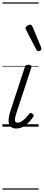

<svg xmlns="http://www.w3.org/2000/svg" viewBox="-20 -1053 364 1596"><path d="M116 15Q91 15 76 5.5Q61 -4 55 -22.5Q49 -41 52 -66Q55 -91 64 -122L186 -494Q190 -506 196 -510.5Q202 -515 217 -515Q231 -515 237.5 -509Q244 -503 241 -493L114 -106Q106 -81 104.5 -64.5Q103 -48 108.5 -40.5Q114 -33 126 -33Q143 -33 160 -44Q177 -55 193 -71.5Q209 -88 220 -104Q226 -112 233.5 -113.5Q241 -115 249 -108Q259 -101 260 -95Q261 -89 256 -82Q244 -63 223.5 -40.5Q203 -18 175.5 -1.5Q148 15 116 15ZM299 -628Q295 -628 291 -630Q287 -632 283 -639L195 -808Q193 -812 192 -815Q191 -818 192 -822Q193 -829 200 -834.5Q207 -840 215.5 -844Q224 -848 232 -848Q243 -848 250 -832L322 -659Q323 -655 323.5 -652Q324 -649 324 -646Q323 -637 314.5 -632.5Q306 -628 299 -628ZM0 513H301V523H0ZM0 -20H301V0H0ZM0 -505H301V-500H0ZM0 -1033H301V-1023H0Z"/></svg>

Font: Playwrite IN Guides
Style: Regular
Weight: 400
Designer: Veronika Burian, José Scaglione
Foundry: TypeTogether
Version: Version 1.003